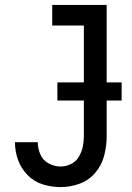

<svg xmlns="http://www.w3.org/2000/svg" viewBox="-20 -755 540 783"><path d="M227 8Q267 8 305 -6Q343 -20 369 -51Q395 -82 405 -121Q415 -160 415 -200V-735H193V-651H322V-200Q322 -178 317.5 -156.5Q313 -135 301.5 -115.5Q290 -96 269.5 -86Q249 -76 227 -76Q202 -76 178.5 -88.5Q155 -101 144.5 -125.5Q134 -150 134 -175H41Q41 -138 53.5 -103Q66 -68 92.5 -41Q119 -14 154.5 -3Q190 8 227 8ZM214 -345H476V-419H214Z"/></svg>

Font: Iosevka SS08 Medium
Style: Regular
Weight: 500
Monospace: yes
Designer: Belleve Invis
Foundry: Belleve Invis
Version: Version 3.4.3; ttfautohint (v1.8.3)